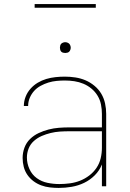

<svg xmlns="http://www.w3.org/2000/svg" viewBox="-20 -914 640 942"><path d="M268 8Q247 8 225 5.5Q203 3 182.5 -4.5Q162 -12 144.5 -25Q127 -38 114.5 -56Q102 -74 96.5 -95.5Q91 -117 91 -139Q91 -165 100 -189.5Q109 -214 127.5 -232Q146 -250 169.5 -261Q193 -272 218 -278.5Q243 -285 268.5 -287Q294 -289 320 -289H480V-355Q480 -378 475.5 -401Q471 -424 459 -444Q447 -464 429 -479Q411 -494 389.5 -503Q368 -512 345 -515.5Q322 -519 298 -519Q278 -519 257.5 -517Q237 -515 217.5 -509Q198 -503 179.5 -493Q161 -483 147.5 -468Q134 -453 126 -434Q118 -415 118 -394H97Q97 -417 105.5 -439Q114 -461 129.5 -478.5Q145 -496 165 -508Q185 -520 207 -526.5Q229 -533 252 -535.5Q275 -538 298 -538Q324 -538 350 -534Q376 -530 399.5 -520Q423 -510 443.5 -493Q464 -476 477 -454Q490 -432 495.5 -406.5Q501 -381 501 -355V0H480V-107Q468 -77 445 -54Q422 -31 393 -17Q364 -3 332 2.5Q300 8 268 8ZM271 -11Q297 -11 323 -14.5Q349 -18 373 -27.5Q397 -37 418 -53Q439 -69 453.5 -90.5Q468 -112 474 -137.5Q480 -163 480 -189V-270H320Q297 -270 274 -268.5Q251 -267 228.5 -261.5Q206 -256 185 -247Q164 -238 146.5 -222.5Q129 -207 120.5 -185.5Q112 -164 112 -141Q112 -112 124.5 -84.5Q137 -57 160.5 -40Q184 -23 213 -17Q242 -11 271 -11ZM300 -654Q295 -654 289.5 -655.5Q284 -657 280.5 -660.5Q277 -664 275.5 -669.5Q274 -675 274 -680Q274 -685 275.5 -690.5Q277 -696 280.5 -699.5Q284 -703 289.5 -705Q295 -707 300 -707Q305 -707 310.5 -705Q316 -703 319.5 -699.5Q323 -696 325 -690.5Q327 -685 327 -680Q327 -675 325 -669.5Q323 -664 319.5 -660.5Q316 -657 310.5 -655.5Q305 -654 300 -654ZM150 -876V-894H450V-876Z"/></svg>

Font: Iosevka Curly Thin Extended
Style: Regular
Weight: 100
Width: 7
Monospace: yes
Designer: Belleve Invis
Foundry: Belleve Invis
Version: Version 11.1.0; ttfautohint (v1.8.3)